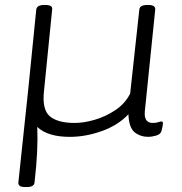

<svg xmlns="http://www.w3.org/2000/svg" viewBox="-20 -545 733 773"><path d="M80 208Q52 208 54 189L94 -188L126 -507Q129 -525 158 -525H162Q193 -525 190 -507L157 -177Q149 -104 180.5 -77Q212 -50 281 -50Q317 -50 360.5 -62.5Q404 -75 443.5 -101Q483 -127 504 -168L541 -507Q543 -525 573 -525H577Q606 -525 605 -507L563 -96Q559 -50 595 -50Q609 -50 617 -53Q625 -56 630 -56Q636 -56 636 -48Q636 -45 634.5 -36.5Q633 -28 630 -17Q626 -4 608 1Q590 6 578 6Q545 6 522 -12.5Q499 -31 497 -85Q456 -41 390.5 -17.5Q325 6 261 6Q172 6 130 -34Q132 12 129.5 66.5Q127 121 119 190Q117 208 88 208Z"/></svg>

Font: Asap Expanded Expanded Light
Style: Italic
Weight: 300
Width: 7
Italic angle: -6°
Designer: Pablo Cosgaya
Foundry: Omnibus-Type
Version: Version 3.001; ttfautohint (v1.8.4.7-5d5b)